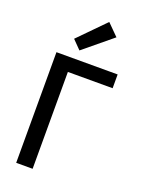

<svg xmlns="http://www.w3.org/2000/svg" viewBox="-179 -1061 870 1153"><g transform="rotate(20 256.0 -485.0)"><path d="M312 -978 384 -906 202 -756 148 -811ZM181 -611V8H76V-699H467V-611Z"/></g></svg>

Font: Repo Medium
Style: Regular
Weight: 500
Designer: Stefan Peev
Foundry: Context Ltd
Version: Version 1.502